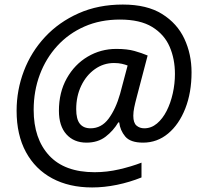

<svg xmlns="http://www.w3.org/2000/svg" viewBox="-20 -733 888 844"><path d="M385 91Q284 91 209.5 51Q135 11 94 -64.5Q53 -140 53 -246Q53 -337 85 -421Q117 -505 178 -570.5Q239 -636 325.5 -674.5Q412 -713 520 -713Q626 -713 692.5 -671.5Q759 -630 790.5 -562.5Q822 -495 822 -415Q822 -326 794.5 -256Q767 -186 719 -146Q671 -106 609 -106Q553 -106 530.5 -133Q508 -160 504 -195H500Q478 -158 444 -132Q410 -106 360 -106Q305 -106 272 -142.5Q239 -179 239 -246Q239 -327 273.5 -388.5Q308 -450 365.5 -484Q423 -518 491 -518Q539 -518 571 -509Q603 -500 629 -489L582 -310Q574 -280 570 -260.5Q566 -241 566 -224Q566 -193 580 -181Q594 -169 614 -169Q645 -169 670 -190Q695 -211 712.5 -245.5Q730 -280 739.5 -322.5Q749 -365 749 -408Q749 -474 725.5 -528Q702 -582 649 -614.5Q596 -647 507 -647Q421 -647 351.5 -616.5Q282 -586 232 -531.5Q182 -477 155 -405Q128 -333 128 -250Q128 -123 196 -49.5Q264 24 396 24Q450 24 504 11.5Q558 -1 602 -18V47Q550 68 494 79.5Q438 91 385 91ZM378 -169Q426 -169 457.5 -211.5Q489 -254 508 -321L541 -445Q531 -449 516 -452.5Q501 -456 481 -456Q435 -456 397 -429Q359 -402 337 -356Q315 -310 315 -253Q315 -209 331 -189Q347 -169 378 -169Z"/></svg>

Font: Noto IKEA Latin
Style: Italic
Weight: 400
Italic angle: -12°
Designer: Monotype Design Team
Foundry: Monotype Imaging Inc.
Version: Version 1.0